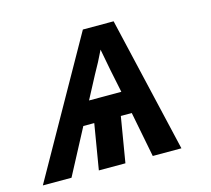

<svg xmlns="http://www.w3.org/2000/svg" viewBox="-103 -616 784 712"><g transform="rotate(-15 289.0 -260.0)"><path d="M-22 0 271 -520H389L510 0H400L366 -174H324L295 0H193L222 -174H180L88 0ZM225 -260H349L331 -347Q327 -368 323 -389Q319 -410 315 -431Q305 -410 294 -389Q283 -368 271 -347Z"/></g></svg>

Font: Iosevka Extended
Style: Bold Italic
Weight: 700
Width: 7
Italic angle: -9°
Monospace: yes
Designer: Belleve Invis
Foundry: Belleve Invis
Version: Version 32.5.0; ttfautohint (v1.8.4)